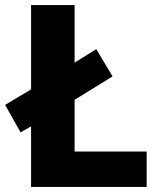

<svg xmlns="http://www.w3.org/2000/svg" viewBox="-26 -734 631 754"><path d="M96 0V-238L55 -214L-6 -322L96 -383V-714H267V-488L352 -541L416 -434L267 -342V-139H550V0Z"/></svg>

Font: Noto Sans Sinhala UI ExtraBold
Style: Regular
Weight: 800
Designer: Jelle Bosma - Monotype Design Team
Foundry: Monotype Imaging Inc.
Version: Version 2.006; ttfautohint (v1.8.4.7-5d5b)